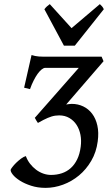

<svg xmlns="http://www.w3.org/2000/svg" viewBox="-20 -887 519 921"><path d="M448.7 -208.5Q441.9 -156.7 417.7 -115.5Q393.6 -74.2 358.9 -45.4Q324.2 -16.6 282.5 -1.2Q240.7 14.2 198.7 14.2Q160.6 14.2 129.2 3.9Q97.7 -6.3 75.4 -20.5Q53.2 -34.7 41.5 -49.3Q29.8 -64 31.2 -72.8Q31.7 -75.7 39.1 -85.4Q46.4 -95.2 57.4 -106Q68.4 -116.7 81.1 -126.2Q93.8 -135.7 104 -138.2Q111.3 -118.2 124 -101.8Q136.7 -85.4 152.8 -73.2Q168.9 -61 187.5 -54.4Q206.1 -47.9 224.6 -47.9Q252.4 -47.9 276.6 -55.9Q300.8 -64 319.3 -80.6Q337.9 -97.2 350.3 -122.8Q362.8 -148.4 367.2 -183.6Q371.1 -212.9 366 -240Q360.8 -267.1 347.4 -287.8Q334 -308.6 312.7 -321Q291.5 -333.5 263.7 -333.5Q244.1 -333.5 227.1 -328.1Q210 -322.8 188 -311.5L162.1 -297.4L161.1 -298.3Q158.7 -301.3 154.8 -307.9Q150.9 -314.5 148.4 -319.3L147 -321.8V-322.3Q147.5 -322.3 147.9 -322.8L357.9 -561.5H196.8Q189.5 -561.5 179.9 -554Q170.4 -546.4 160.6 -533Q150.9 -519.5 141.4 -500.7Q131.8 -481.9 124 -459.5L95.7 -466.3L131.3 -623Q140.6 -620.1 148.9 -618.4Q157.2 -616.7 166.5 -616Q175.8 -615.2 186.5 -615.2H467.3L476.6 -593.3L297.4 -385.7L311 -387.7Q317.9 -388.7 324.2 -388.7Q354 -388.7 379.4 -376.5Q404.8 -364.3 422.1 -341.3Q439.5 -318.4 447 -284.9Q454.6 -251.5 448.7 -208.5ZM338.9 -668H286.6L192.9 -842.8Q200.2 -852.1 205.6 -856.7Q210.9 -861.3 218.8 -867.2L323.2 -752L459 -867.2Q464.8 -861.8 469.2 -856.9Q473.6 -852.1 478 -842.8Z"/></svg>

Font: Gentium Book Basic
Style: Italic
Weight: 400
Italic angle: -8°
Designer: J. Victor Gaultney and Annie Olsen
Foundry: SIL International
Version: Version 1.102; 2013; Maintenance release